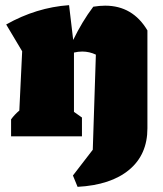

<svg xmlns="http://www.w3.org/2000/svg" viewBox="-20 -529 631 745"><path d="M23 0V-66Q37 -85 55 -100L66 -330L4 -434Q121 -500 248 -509L264 -374Q281 -409 300.5 -441.5Q320 -474 342 -503Q354 -505 366 -506Q378 -507 388 -507Q495 -507 552 -411V-31Q552 71 481 130Q410 189 281 196L263 152L340 52L352 -317Q327 -329 299 -329Q283 -329 267 -325V-95L298 -73V0Z"/></svg>

Font: Piazzolla Black
Style: Regular
Weight: 900
Designer: Juan Pablo del Peral
Foundry: Huerta Tipografica
Version: Version 1.330